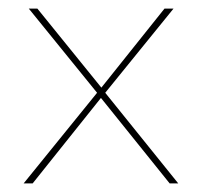

<svg xmlns="http://www.w3.org/2000/svg" viewBox="-20 -427 470 447"><path d="M206 -211 47 -407H67L216 -223L363 -407H384L225 -211L395 0H375L215 -199L56 0H35Z"/></svg>

Font: Ysabeau Thin
Style: Regular
Weight: 200
Designer: Christian Thalmann (Catharsis Fonts)
Version: Version 0.003